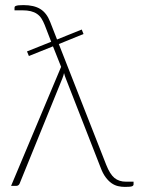

<svg xmlns="http://www.w3.org/2000/svg" viewBox="-20 -730 570 754"><path d="M86 -528 181 -566 155.5 -632Q149.5 -647 142.5 -657.8Q135.5 -668.5 125.2 -675.5Q115 -682.5 101 -686Q87 -689.5 67.5 -689.5H37V-700Q37 -702 38 -703.8Q39 -705.5 42.8 -707Q46.5 -708.5 53.2 -709.2Q60 -710 72 -710Q113.5 -710 138.5 -694.5Q163.5 -679 177 -644L204 -575L301 -614L308 -596.5L211 -557L397 -83Q411.5 -46 429.5 -31.2Q447.5 -16.5 475 -16.5H504.5V-6Q504.5 -1 498.5 1.5Q492.5 4 470.5 4Q457 4 443.8 1Q430.5 -2 418.2 -10.5Q406 -19 394.8 -34Q383.5 -49 374.5 -73.5L239.5 -419Q237 -425 235 -431Q233 -437 231.5 -443Q229.5 -433.5 224.5 -421L57 -9Q56 -6 52.5 -3Q49 0 43.5 0H23.5L220 -467.5L188 -548L93.5 -510Z"/></svg>

Font: Lato Thin
Style: Regular
Weight: 200
Designer: Lukasz Dziedzic
Foundry: tyPoland Lukasz Dziedzic
Version: Version 2.007; 2014-02-27